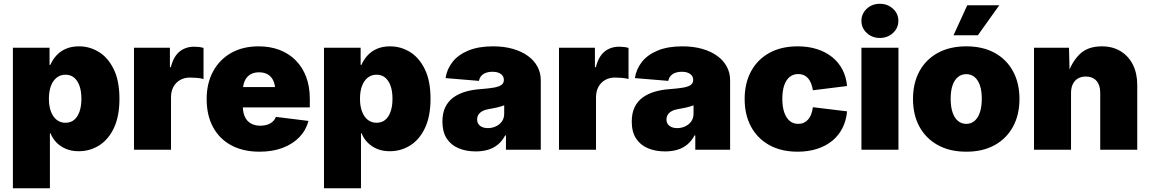

<svg xmlns="http://www.w3.org/2000/svg" viewBox="-20 -794 6098 1018"><path d="M48.3 204.1V-541H242.7V-450.2H247.1Q258.8 -477.5 279.3 -500Q299.8 -522.5 329.6 -535.4Q359.4 -548.3 398.9 -548.3Q455.1 -548.3 503.7 -518.8Q552.2 -489.3 582.8 -427.5Q613.3 -365.7 613.3 -270Q613.3 -177.7 584.2 -116Q555.2 -54.2 506.1 -23.2Q457 7.8 397 7.8Q359.4 7.8 329.8 -4.6Q300.3 -17.1 279.5 -38.3Q258.8 -59.6 247.6 -87.4H244.6V204.1ZM327.1 -143.1Q354.5 -143.1 373 -158.4Q391.6 -173.8 401.6 -202.4Q411.6 -231 411.6 -270Q411.6 -310.1 401.6 -338.4Q391.6 -366.7 373 -382.3Q354.5 -397.9 327.1 -397.9Q300.3 -397.9 280.5 -382.3Q260.7 -366.7 250 -338.4Q239.3 -310.1 239.3 -270Q239.3 -231.4 250 -202.9Q260.7 -174.3 280.5 -158.7Q300.3 -143.1 327.1 -143.1Z M690.4 0V-541H880.9V-438H885.7Q900.4 -495.1 932.4 -520.8Q964.4 -546.4 1009.8 -546.4Q1022.5 -546.4 1034.9 -544.9Q1047.4 -543.5 1059.1 -540V-375Q1045.4 -379.4 1024.2 -381.1Q1002.9 -382.8 987.3 -382.8Q958 -382.8 935.1 -369.9Q912.1 -356.9 899.4 -333.3Q886.7 -309.6 886.7 -277.8V0Z M1356 10.3Q1269.5 10.3 1206.5 -23.4Q1143.6 -57.1 1109.6 -119.9Q1075.7 -182.6 1075.7 -269Q1075.7 -352.5 1109.9 -415.5Q1144 -478.5 1205.8 -513.4Q1267.6 -548.3 1351.1 -548.3Q1412.6 -548.3 1462.6 -529.1Q1512.7 -509.8 1548.3 -473.6Q1584 -437.5 1603.3 -386.2Q1622.6 -335 1622.6 -271V-224.6H1135.7V-332.5H1531.2L1439.5 -310.5Q1439.5 -342.8 1429.7 -365Q1419.9 -387.2 1400.9 -398.9Q1381.8 -410.6 1353.5 -410.6Q1325.7 -410.6 1306.6 -398.9Q1287.6 -387.2 1277.6 -365Q1267.6 -342.8 1267.6 -310.5V-231Q1267.6 -196.3 1279.1 -173.1Q1290.5 -149.9 1311.5 -138.7Q1332.5 -127.4 1360.4 -127.4Q1380.4 -127.4 1397 -132.8Q1413.6 -138.2 1425.3 -148.7Q1437 -159.2 1442.9 -174.3L1615.7 -152.8Q1602.5 -103.5 1567.4 -66.9Q1532.2 -30.3 1478.8 -10Q1425.3 10.3 1356 10.3Z M1697.8 204.1V-541H1892.1V-450.2H1896.5Q1908.2 -477.5 1928.7 -500Q1949.2 -522.5 1979 -535.4Q2008.8 -548.3 2048.3 -548.3Q2104.5 -548.3 2153.1 -518.8Q2201.7 -489.3 2232.2 -427.5Q2262.7 -365.7 2262.7 -270Q2262.7 -177.7 2233.6 -116Q2204.6 -54.2 2155.5 -23.2Q2106.4 7.8 2046.4 7.8Q2008.8 7.8 1979.2 -4.6Q1949.7 -17.1 1929 -38.3Q1908.2 -59.6 1897 -87.4H1894V204.1ZM1976.6 -143.1Q2003.9 -143.1 2022.5 -158.4Q2041 -173.8 2051 -202.4Q2061 -231 2061 -270Q2061 -310.1 2051 -338.4Q2041 -366.7 2022.5 -382.3Q2003.9 -397.9 1976.6 -397.9Q1949.7 -397.9 1929.9 -382.3Q1910.2 -366.7 1899.4 -338.4Q1888.7 -310.1 1888.7 -270Q1888.7 -231.4 1899.4 -202.9Q1910.2 -174.3 1929.9 -158.7Q1949.7 -143.1 1976.6 -143.1Z M2502.9 8.8Q2450.7 8.8 2410.6 -8.3Q2370.6 -25.4 2348.1 -60.3Q2325.7 -95.2 2325.7 -148.9Q2325.7 -193.8 2340.8 -225.3Q2356 -256.8 2383.3 -276.9Q2410.6 -296.9 2447 -307.6Q2483.4 -318.4 2525.4 -321.3Q2571.3 -324.7 2598.9 -329.6Q2626.5 -334.5 2638.9 -344Q2651.4 -353.5 2651.4 -368.7V-370.6Q2651.4 -384.3 2643.8 -393.8Q2636.2 -403.3 2622.8 -408.4Q2609.4 -413.6 2590.3 -413.6Q2571.8 -413.6 2556.9 -408.2Q2542 -402.8 2532.2 -392.1Q2522.5 -381.3 2519.5 -365.2L2342.3 -379.9Q2349.6 -427.7 2379.6 -465.8Q2409.7 -503.9 2463.4 -526.1Q2517.1 -548.3 2594.2 -548.3Q2652.3 -548.3 2699.2 -534.9Q2746.1 -521.5 2779.3 -497.3Q2812.5 -473.1 2829.8 -440.4Q2847.2 -407.7 2847.2 -369.1V0H2662.6V-76.2H2658.7Q2642.1 -45.4 2619.1 -26.9Q2596.2 -8.3 2567.1 0.2Q2538.1 8.8 2502.9 8.8ZM2566.4 -114.7Q2588.9 -114.7 2608.6 -123.8Q2628.4 -132.8 2640.9 -149.9Q2653.3 -167 2653.3 -191.4V-235.8Q2645.5 -232.9 2637 -230Q2628.4 -227.1 2618.4 -224.9Q2608.4 -222.7 2597.9 -220.5Q2587.4 -218.3 2575.2 -216.3Q2552.7 -212.9 2538.3 -205.1Q2523.9 -197.3 2516.8 -186Q2509.8 -174.8 2509.8 -160.6Q2509.8 -146 2517.1 -135.7Q2524.4 -125.5 2537.1 -120.1Q2549.8 -114.7 2566.4 -114.7Z M2943.8 0V-541H3134.3V-438H3139.2Q3153.8 -495.1 3185.8 -520.8Q3217.8 -546.4 3263.2 -546.4Q3275.9 -546.4 3288.3 -544.9Q3300.8 -543.5 3312.5 -540V-375Q3298.8 -379.4 3277.6 -381.1Q3256.3 -382.8 3240.7 -382.8Q3211.4 -382.8 3188.5 -369.9Q3165.5 -356.9 3152.8 -333.3Q3140.1 -309.6 3140.1 -277.8V0Z M3506.8 8.8Q3454.6 8.8 3414.6 -8.3Q3374.5 -25.4 3352.1 -60.3Q3329.6 -95.2 3329.6 -148.9Q3329.6 -193.8 3344.7 -225.3Q3359.9 -256.8 3387.2 -276.9Q3414.6 -296.9 3450.9 -307.6Q3487.3 -318.4 3529.3 -321.3Q3575.2 -324.7 3602.8 -329.6Q3630.4 -334.5 3642.8 -344Q3655.3 -353.5 3655.3 -368.7V-370.6Q3655.3 -384.3 3647.7 -393.8Q3640.1 -403.3 3626.7 -408.4Q3613.3 -413.6 3594.2 -413.6Q3575.7 -413.6 3560.8 -408.2Q3545.9 -402.8 3536.1 -392.1Q3526.4 -381.3 3523.4 -365.2L3346.2 -379.9Q3353.5 -427.7 3383.5 -465.8Q3413.6 -503.9 3467.3 -526.1Q3521 -548.3 3598.1 -548.3Q3656.2 -548.3 3703.1 -534.9Q3750 -521.5 3783.2 -497.3Q3816.4 -473.1 3833.7 -440.4Q3851.1 -407.7 3851.1 -369.1V0H3666.5V-76.2H3662.6Q3646 -45.4 3623 -26.9Q3600.1 -8.3 3571 0.2Q3542 8.8 3506.8 8.8ZM3570.3 -114.7Q3592.8 -114.7 3612.5 -123.8Q3632.3 -132.8 3644.8 -149.9Q3657.2 -167 3657.2 -191.4V-235.8Q3649.4 -232.9 3640.9 -230Q3632.3 -227.1 3622.3 -224.9Q3612.3 -222.7 3601.8 -220.5Q3591.3 -218.3 3579.1 -216.3Q3556.6 -212.9 3542.2 -205.1Q3527.8 -197.3 3520.8 -186Q3513.7 -174.8 3513.7 -160.6Q3513.7 -146 3521 -135.7Q3528.3 -125.5 3541 -120.1Q3553.7 -114.7 3570.3 -114.7Z M4209.5 10.3Q4121.6 10.3 4058.6 -24.9Q3995.6 -60.1 3961.9 -122.8Q3928.2 -185.5 3928.2 -269Q3928.2 -352.5 3961.9 -415.3Q3995.6 -478 4058.6 -513.2Q4121.6 -548.3 4209.5 -548.3Q4266.1 -548.3 4312.3 -533.4Q4358.4 -518.6 4392.6 -491Q4426.8 -463.4 4446.8 -424.6Q4466.8 -385.7 4471.2 -337.9L4290 -315.4Q4286.6 -336.4 4280.3 -352.3Q4273.9 -368.2 4264.2 -379.2Q4254.4 -390.1 4241.5 -395.8Q4228.5 -401.4 4212.4 -401.4Q4186.5 -401.4 4167.7 -386.7Q4148.9 -372.1 4138.4 -342.8Q4127.9 -313.5 4127.9 -270Q4127.9 -227.1 4138.4 -197.3Q4148.9 -167.5 4167.7 -152.3Q4186.5 -137.2 4212.4 -137.2Q4228.5 -137.2 4241.5 -143.1Q4254.4 -148.9 4264.4 -159.9Q4274.4 -170.9 4280.8 -187.5Q4287.1 -204.1 4290 -225.6L4471.2 -203.6Q4466.8 -154.8 4447 -115.5Q4427.2 -76.2 4393.3 -48.1Q4359.4 -20 4312.7 -4.9Q4266.1 10.3 4209.5 10.3Z M4547.4 0V-541H4743.7V0ZM4645 -592.8Q4604 -592.8 4575.7 -619.1Q4547.4 -645.5 4547.4 -683.6Q4547.4 -721.7 4575.7 -747.8Q4604 -773.9 4645 -773.9Q4686 -773.9 4714.6 -747.8Q4743.2 -721.7 4743.2 -683.6Q4743.2 -645.5 4714.6 -619.1Q4686 -592.8 4645 -592.8Z M5103.5 10.3Q5015.6 10.3 4952.1 -24.9Q4888.7 -60.1 4854.7 -122.8Q4820.8 -185.5 4820.8 -269Q4820.8 -353 4854.7 -415.8Q4888.7 -478.5 4952.1 -513.4Q5015.6 -548.3 5103.5 -548.3Q5191.4 -548.3 5254.4 -513.4Q5317.4 -478.5 5351.3 -415.8Q5385.3 -353 5385.3 -269Q5385.3 -185.5 5351.3 -122.8Q5317.4 -60.1 5254.4 -24.9Q5191.4 10.3 5103.5 10.3ZM5103.5 -137.2Q5128.4 -137.2 5147 -152.8Q5165.5 -168.5 5175.5 -198.2Q5185.5 -228 5185.5 -270Q5185.5 -312.5 5175.5 -341.6Q5165.5 -370.6 5147 -385.7Q5128.4 -400.9 5103.5 -400.9Q5078.1 -400.9 5059.3 -385.7Q5040.5 -370.6 5030.5 -341.6Q5020.5 -312.5 5020.5 -270Q5020.5 -228 5030.5 -198.2Q5040.5 -168.5 5059.3 -152.8Q5078.1 -137.2 5103.5 -137.2ZM5035.6 -606.9 5108.4 -766.1H5278.3L5164.6 -606.9Z M5658.7 -301.3V0H5462.4V-541H5647.9L5651.4 -400.9H5642.1Q5661.6 -463.9 5704.1 -506.1Q5746.6 -548.3 5822.3 -548.3Q5879.9 -548.3 5922.1 -522.2Q5964.4 -496.1 5987.1 -450Q6009.8 -403.8 6009.8 -343.8V0H5813.5V-302.2Q5813.5 -342.8 5793.5 -365.5Q5773.4 -388.2 5736.3 -388.2Q5712.9 -388.2 5695.3 -377.9Q5677.7 -367.7 5668.2 -348.1Q5658.7 -328.6 5658.7 -301.3Z"/></svg>

Font: Inter 17pt Black
Style: Regular
Weight: 900
Version: Version 4.001;git-66647c0bb